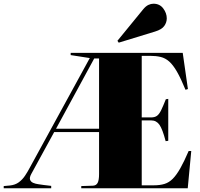

<svg xmlns="http://www.w3.org/2000/svg" viewBox="-30 -1015 1076 1035"><path d="M-10 0V-12L23 -15Q52 -18 71.5 -32.5Q91 -47 105 -68Q119 -89 130 -110L454 -702L351 -718V-730H955L983 -535L970 -531Q945 -592 924 -628.5Q903 -665 882 -683.5Q861 -702 836 -708Q811 -714 778 -714H734V-382H784Q804 -382 816 -390.5Q828 -399 838.5 -420.5Q849 -442 864 -480L877 -482V-256L863 -254Q846 -319 829.5 -342.5Q813 -366 785 -366H734V-16H798Q832 -16 856.5 -23.5Q881 -31 901 -51Q921 -71 941.5 -107Q962 -143 987 -201H1001L982 0H408V-12L471 -14Q489 -15 496.5 -29.5Q504 -44 504 -77V-303H262L139 -78Q128 -58 132 -46.5Q136 -35 148.5 -29.5Q161 -24 176.5 -22Q192 -20 204 -18L246 -13V0ZM272 -321H504V-700H478ZM610 -785 603 -795 742 -965Q756 -982 770 -988.5Q784 -995 797 -995Q831 -995 850 -969.5Q869 -944 869 -916Q869 -894 855.5 -875Q842 -856 806 -845Z"/></svg>

Font: Literata 72pt Black
Style: Regular
Weight: 900
Designer: Latin by Veronika Burian and Jose Scaglione. Greek by Irene Vlachou. Cyrillic by Vera Evstafieva.
Foundry: TypeTogether
Version: Version 3.002